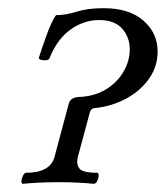

<svg xmlns="http://www.w3.org/2000/svg" viewBox="-20 -445 405 469"><path d="M36 4Q32 4 32.5 -3Q33 -10 36.5 -16.5Q40 -23 44 -23Q102 -23 113 -61L148 -192Q152 -206 170 -208Q210 -209 238.5 -226.5Q267 -244 282 -270.5Q297 -297 297 -324Q297 -354 278.5 -375Q260 -396 222 -396Q185 -396 152.5 -373Q120 -350 101 -303Q100 -299 93 -298Q86 -297 80 -299Q74 -301 75 -304Q77 -311 82 -325.5Q87 -340 93 -357Q99 -374 105.5 -388Q112 -402 117 -408Q141 -408 167.5 -416.5Q194 -425 233 -425Q296 -425 330.5 -394.5Q365 -364 365 -319Q365 -282 343.5 -252Q322 -222 287 -203.5Q252 -185 212 -181Q202 -181 199 -169L170 -61Q166 -45 173.5 -34Q181 -23 217 -23Q221 -23 221 -16.5Q221 -10 217.5 -3Q214 4 209 4Q190 2 167.5 1Q145 0 124 0Q102 0 79 1Q56 2 36 4Z"/></svg>

Font: Junicode VF
Style: Italic
Weight: 400
Italic angle: -11°
Designer: Peter S. Baker
Version: Version 2.209